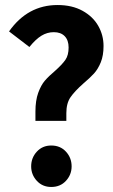

<svg xmlns="http://www.w3.org/2000/svg" viewBox="-20 -728 448 764"><path d="M392 -545Q392 -507 381 -480Q370 -453 354 -435.5Q338 -418 312 -396Q277 -365 260.5 -341Q244 -317 244 -278V-247H121V-284Q121 -328 132 -358.5Q143 -389 158.5 -407Q174 -425 199 -446Q227 -471 240 -489.5Q253 -508 253 -539Q253 -568 237.5 -584Q222 -600 194 -600Q168 -600 145 -586Q122 -572 97 -541L16 -603Q90 -708 209 -708Q267 -708 308.5 -685Q350 -662 371 -625Q392 -588 392 -545ZM265 -66Q265 -33 242.5 -8.5Q220 16 184 16Q149 16 126.5 -8.5Q104 -33 104 -66Q104 -100 126.5 -124.5Q149 -149 184 -149Q220 -149 242.5 -124.5Q265 -100 265 -66Z"/></svg>

Font: Fira Sans Extra Condensed SemiBold
Style: Regular
Weight: 600
Width: 1
Designer: Carrois Corporate & Edenspiekermann AG
Foundry: Carrois Corporate GbR & Edenspiekermann AG
Version: Version 4.203